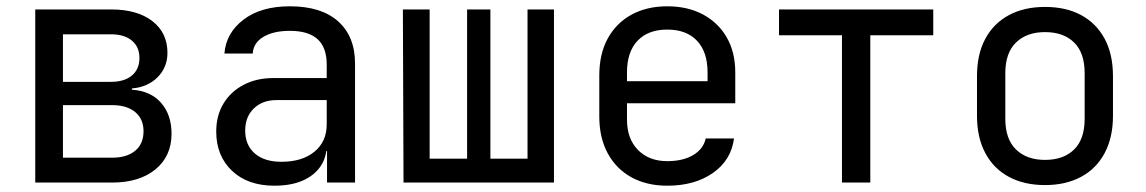

<svg xmlns="http://www.w3.org/2000/svg" viewBox="-20 -580 3640 610"><path d="M92 0V-550H333Q416 -550 464 -513Q512 -476 512 -412Q512 -366 480.5 -334.5Q449 -303 399 -299V-295Q459 -291 492 -253Q525 -215 525 -155Q525 -84 474 -42Q423 0 336 0ZM180 -79H336Q383 -79 409.5 -101Q436 -123 436 -163Q436 -202 409.5 -224Q383 -246 336 -246H180ZM180 -320H333Q375 -320 399 -340Q423 -360 423 -396Q423 -431 399 -451Q375 -471 333 -471H180Z M852 10Q767 10 717 -37.5Q667 -85 667 -162Q667 -213 690 -251Q713 -289 754 -310.5Q795 -332 848 -332H1018V-375Q1018 -429 989 -455.5Q960 -482 901 -482Q849 -482 817 -463Q785 -444 783 -410H693Q698 -475 753.5 -517.5Q809 -560 901 -560Q1001 -560 1054.5 -512Q1108 -464 1108 -378V0H1019V-100H1004L1018 -120Q1018 -80 998 -51Q978 -22 941 -6Q904 10 852 10ZM874 -66Q940 -66 979 -98Q1018 -130 1018 -185V-262H858Q814 -262 786.5 -235.5Q759 -209 759 -165Q759 -119 789.5 -92.5Q820 -66 874 -66Z M1262 0 1260 -550H1345V-76H1464V-550H1538V-76H1656V-550H1740V0Z M2100 10Q2035 10 1986.5 -16.5Q1938 -43 1911 -92.5Q1884 -142 1884 -210V-340Q1884 -409 1911 -458Q1938 -507 1986.5 -533.5Q2035 -560 2100 -560Q2165 -560 2213.5 -534Q2262 -508 2289 -461Q2316 -414 2316 -350V-252H1972V-200Q1972 -139 2007 -103.5Q2042 -68 2100 -68Q2150 -68 2182.5 -87.5Q2215 -107 2222 -140H2312Q2303 -71 2245 -30.5Q2187 10 2100 10ZM2228 -313V-350Q2228 -415 2194.5 -450.5Q2161 -486 2100 -486Q2039 -486 2005.5 -450.5Q1972 -415 1972 -350V-322H2235Z M2655 0V-468H2455V-550H2945V-468H2745V0Z M3300 8Q3234 8 3185.5 -18Q3137 -44 3110.5 -93.5Q3084 -143 3084 -212V-338Q3084 -408 3110.5 -457Q3137 -506 3185.5 -532Q3234 -558 3300 -558Q3367 -558 3415 -532Q3463 -506 3489.5 -457Q3516 -408 3516 -338V-212Q3516 -143 3489.5 -93.5Q3463 -44 3414.5 -18Q3366 8 3300 8ZM3300 -72Q3359 -72 3392.5 -105Q3426 -138 3426 -202V-348Q3426 -412 3392.5 -445Q3359 -478 3300 -478Q3242 -478 3208 -445Q3174 -412 3174 -348V-202Q3174 -138 3208 -105Q3242 -72 3300 -72Z"/></svg>

Font: JetBrains Mono
Style: Regular
Weight: 400
Monospace: yes
Designer: Philipp Nurullin, Konstantin Bulenkov
Foundry: JetBrains
Version: Version 2.305